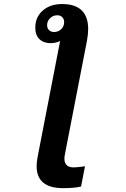

<svg xmlns="http://www.w3.org/2000/svg" viewBox="-20 -748 640 975"><path d="M159.2 -607.4Q159.2 -661.1 197 -694.3Q234.9 -727.5 294.9 -727.5Q427.7 -727.5 427.7 -600.1Q427.7 -573.7 421.4 -540L310.1 33.2Q307.1 47.4 307.1 57.6Q307.1 102.1 354.5 102.1Q363.3 102.1 383.1 100.1Q402.8 98.1 411.6 96.2L391.6 199.2Q356.9 207.5 300.8 207.5Q166 207.5 166 95.7Q166 73.7 171.4 46.9L285.2 -539.6Q262.7 -528.8 236.8 -528.8Q201.2 -528.8 180.2 -549.3Q159.2 -569.8 159.2 -607.4ZM219.2 -620.1Q219.2 -604.5 229 -595Q238.8 -585.4 254.4 -585.4Q275.4 -585.4 290.5 -599.6Q305.7 -613.8 305.7 -635.7Q305.7 -651.4 296.1 -660.9Q286.6 -670.4 271 -670.4Q249.5 -670.4 234.4 -655.8Q219.2 -641.1 219.2 -620.1Z"/></svg>

Font: Cousine
Style: Bold Italic
Weight: 700
Italic angle: -12°
Monospace: yes
Designer: Steve Matteson
Foundry: Ascender Corporation
Version: Version 1.20